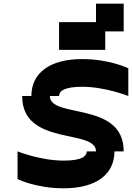

<svg xmlns="http://www.w3.org/2000/svg" viewBox="-20 -1020 715 1040"><path d="M500 -200H450C450 -175 425 -150 325 -150C200 -150 75 -200 75 -200V-50C75 -50 175 0 325 0C500 0 600 -75 600 -200H650C650 -475 250 -375 250 -500H300C300 -525 325 -550 425 -550C550 -550 675 -500 675 -500V-650C675 -650 575 -700 425 -700C250 -700 150 -625 150 -500H100C100 -225 500 -325 500 -200ZM300 -750H550V-850H650V-1000H500V-900H300Z"/></svg>

Font: LS-VG5000 Bold Shifted
Style: Regular
Weight: 400
Designer: Justin Bihan, 2021
Foundry: Justin Bihan, 2021
Version: Version 1.000;Glyphs 3.1.2 (3151)